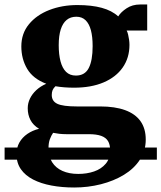

<svg xmlns="http://www.w3.org/2000/svg" viewBox="-56 -575 718 855"><path d="M642.5 82V136H-35.5V82ZM274.5 260Q220 260 173.2 251.2Q126.5 242.5 91.5 224.5Q56.5 206.5 37 178.5Q17.5 150.5 17.5 111.5Q17.5 82.5 30.2 59.8Q43 37 66 21.2Q89 5.5 118 -1.5Q91.5 -17.5 79.5 -40.8Q67.5 -64 67.5 -93Q67.5 -115.5 77.5 -136.2Q87.5 -157 106 -174Q124.5 -191 150 -202Q91 -224.5 65 -268.5Q39 -312.5 39 -368.5Q39 -426 73 -467.2Q107 -508.5 163.8 -530.5Q220.5 -552.5 288.5 -552.5Q352 -552.5 397 -540.2Q442 -528 470.5 -502Q482.5 -521.5 508 -538.2Q533.5 -555 567.5 -555H599.5V-439H508Q512 -432 514.5 -421Q517 -410 518.8 -398.2Q520.5 -386.5 520.5 -375.5Q520.5 -317.5 490.5 -274.5Q460.5 -231.5 405.2 -208Q350 -184.5 273.5 -184.5Q251.5 -184.5 229.8 -186.2Q208 -188 191 -191Q182 -182.5 178.2 -173.5Q174.5 -164.5 174.5 -152Q174.5 -124.5 199.2 -112.8Q224 -101 286 -101H390Q456 -101 501.2 -84.5Q546.5 -68 569.8 -35.2Q593 -2.5 593 46.5Q593 96.5 567 136.2Q541 176 495.8 203.5Q450.5 231 393.2 245.5Q336 260 274.5 260ZM292.5 199.5Q331 199.5 363 188.5Q395 177.5 414.8 154.2Q434.5 131 434.5 94.5Q434.5 69 425 53.2Q415.5 37.5 394.5 30Q373.5 22.5 339.5 22.5H239.5Q223 22.5 208 20.8Q193 19 180.5 16.5Q172.5 28 166.2 44.5Q160 61 160 85Q160 122 176.2 147.5Q192.5 173 222.2 186.2Q252 199.5 292.5 199.5ZM282 -238.5Q322 -238.5 339.2 -272Q356.5 -305.5 356.5 -369.5Q356.5 -411.5 348.8 -440.5Q341 -469.5 325 -485Q309 -500.5 284 -500.5Q258 -500.5 240.8 -486.2Q223.5 -472 214.5 -444Q205.5 -416 205.5 -373.5Q205.5 -332.5 213.5 -302Q221.5 -271.5 238.2 -255Q255 -238.5 282 -238.5Z"/></svg>

Font: Merriweather 60pt Black
Style: Regular
Weight: 900
Version: Version 2.100